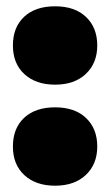

<svg xmlns="http://www.w3.org/2000/svg" viewBox="-20 -580 350 610"><path d="M155 10Q94 10 57.5 -23.5Q21 -57 21 -114.5Q21 -172.5 56.8 -205.8Q92.5 -239 155 -239Q218 -239 253.5 -205Q289 -171 289 -114.5Q289 -58.5 252.8 -24.2Q216.5 10 155 10ZM155 -311Q94 -311 57.5 -344.5Q21 -378 21 -435.5Q21 -493.5 56.8 -526.8Q92.5 -560 155 -560Q218 -560 253.5 -526Q289 -492 289 -435.5Q289 -379.5 252.8 -345.2Q216.5 -311 155 -311Z"/></svg>

Font: Encode Sans SC Condensed Thin Black
Style: Regular
Weight: 900
Version: Version 3.002